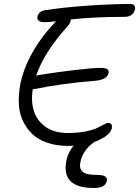

<svg xmlns="http://www.w3.org/2000/svg" viewBox="-20 -687 700 967"><path d="M164.1 -240.2Q147 -237.8 145 -237.8Q129.4 -138.2 177.7 -77.6Q226.1 -17.1 321.8 -17.1Q371.6 -17.1 411.1 -25.1Q450.7 -33.2 469.2 -42.5Q487.8 -51.8 502.9 -59.8Q518.1 -67.9 524.9 -67.9Q547.9 -67.9 543 -40Q537.6 -18.1 507.8 2Q506.8 2 506.8 2.9Q478 20 458 26.9Q429.2 44.4 409.9 71.8Q390.6 99.1 384.8 129.9Q377.9 162.1 396 178Q414.1 193.8 466.8 193.8Q497.1 193.8 509 201.4Q521 209 518.1 224.1Q511.2 259.8 452.1 259.8Q285.6 259.8 314.9 119.1Q321.8 83.5 350.1 46.9Q346.2 46.9 336.9 47.4Q327.6 47.9 323.2 47.9Q265.6 47.9 219.5 32.2Q173.3 16.6 143.6 -11.2Q113.8 -39.1 95.5 -77.9Q77.1 -116.7 75 -163.1Q72.8 -209.5 82 -262.2Q96.2 -333 132.3 -402.1Q168.5 -471.2 215.8 -527.8Q252 -570.3 262.2 -580.1Q227.1 -575.2 204.1 -575.2Q184.1 -575.2 175 -582.8Q166 -590.3 168.9 -604Q170.4 -613.8 179.4 -622.8Q188.5 -631.8 202.1 -634.8Q296.9 -649.9 419.2 -658.4Q541.5 -667 636.2 -667Q649.9 -667 655.8 -660.2Q661.6 -653.3 660.2 -642.1Q651.9 -602.1 606.9 -602.1Q451.7 -602.1 335.9 -588.9Q337.9 -573.2 316.9 -550.8Q202.6 -423.8 162.1 -306.2Q176.8 -309.6 188 -311Q267.1 -323.7 355.5 -334.2Q443.8 -344.7 485.8 -345.2Q511.7 -345.2 520.5 -338.6Q529.3 -332 526.9 -318.8Q519.5 -282.7 445.8 -278.8Q380.9 -274.4 298.1 -262.9Q215.3 -251.5 164.1 -240.2Z"/></svg>

Font: Shantell Sans Bouncy
Style: Italic
Weight: 300
Italic angle: -11.31°
Designer: Stephen Nixon, Anya Danilova, Shantell Martin
Foundry: Arrow Type
Version: Version 1.006;[9816181b4]